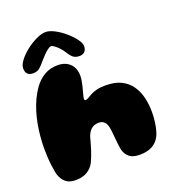

<svg xmlns="http://www.w3.org/2000/svg" viewBox="-150 -948 1007 1094"><g transform="rotate(-20 353.5 -401.0)"><path d="M123.5 25Q87 25 66.8 9.8Q46.5 -5.5 35 -32.5Q30.5 -43 27 -60.8Q23.5 -78.5 20.5 -101.8Q17.5 -125 16 -151.5Q14.5 -178 14.5 -206.5Q14.5 -243 18 -280.5Q21.5 -318 28.2 -354Q35 -390 45.8 -424.2Q56.5 -458.5 71.2 -489.5Q86 -520.5 104.5 -547Q131.5 -584.5 167 -605.2Q202.5 -626 248 -626Q294.5 -626 322.2 -599Q350 -572 350 -525.5Q350 -510.5 347.2 -494.8Q344.5 -479 340.8 -464Q337 -449 333.2 -435.2Q329.5 -421.5 326.8 -410.8Q324 -400 324 -393.5Q324 -384.5 331 -384.5Q339 -384.5 348.8 -390.5Q358.5 -396.5 373 -404.5Q387.5 -412.5 409.8 -418.5Q432 -424.5 465 -424.5Q521.5 -424.5 559.5 -405.8Q597.5 -387 620.2 -354.2Q643 -321.5 653 -279.8Q663 -238 663 -192Q663 -171 661 -150Q659 -129 655.5 -110Q652 -91 647 -75Q642 -59 636 -47.5Q619 -17 589.5 -1.5Q560 14 515.5 14Q479 14 459 1Q439 -12 428.5 -36Q424.5 -46.5 422 -60Q419.5 -73.5 417.8 -89.5Q416 -105.5 414.5 -123.2Q413 -141 411 -159.5Q409.5 -177.5 406.2 -192Q403 -206.5 397 -216.5Q391 -226.5 381 -232.2Q371 -238 355.5 -238Q340.5 -238 328.5 -233.2Q316.5 -228.5 307.8 -220Q299 -211.5 292.8 -200Q286.5 -188.5 282.5 -174.5Q276.5 -152 271.2 -134Q266 -116 261 -100.8Q256 -85.5 250.2 -70.8Q244.5 -56 237 -39.5Q221 -8.5 192.8 8.2Q164.5 25 123.5 25ZM103 -630Q58 -630 58 -675.5Q58 -696 77.5 -722Q97 -748 127.2 -771.8Q157.5 -795.5 190.2 -811.2Q223 -827 249 -827Q272 -827 302.8 -810.8Q333.5 -794.5 362 -770Q390.5 -745.5 409.2 -720.2Q428 -695 428 -676.5Q428 -655.5 416.5 -643.8Q405 -632 385 -632Q359.5 -632 345.2 -644.8Q331 -657.5 318 -679Q310 -692.5 297 -706.8Q284 -721 271 -730.8Q258 -740.5 249.5 -740.5Q241.5 -740.5 227.8 -729.8Q214 -719 199.5 -703.8Q185 -688.5 174 -675.5Q158 -655.5 142.8 -642.8Q127.5 -630 103 -630Z"/></g></svg>

Font: Gluten Thin ExtraBold
Style: Regular
Weight: 800
Version: Version 1.300